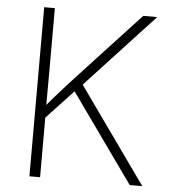

<svg xmlns="http://www.w3.org/2000/svg" viewBox="-52 -775 727 823"><g transform="rotate(5 311.5 -364.0)"><path d="M139.2 -243.7 134.3 -292.5Q162.1 -325.2 188.2 -355Q214.4 -384.8 241 -414.1Q267.6 -443.4 296.4 -474.1L531.2 -727.5H591.3L288.6 -400.9L282.7 -397.5ZM105 0V-727.5H150.9V-472.2L150.4 -299.8L150.9 -274.4V0ZM536.6 0 257.3 -392.1 288.6 -424.8 590.8 0Z"/></g></svg>

Font: Inter ExtraLight
Style: Regular
Weight: 250
Designer: Rasmus Andersson
Foundry: rsms
Version: Version 4.001;git-66647c0bb